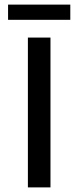

<svg xmlns="http://www.w3.org/2000/svg" viewBox="-20 -813 340 833"><path d="M101 0H199V-650H101ZM15 -727H285V-793H15Z"/></svg>

Font: Grotesk 02 Mince
Style: Bold
Weight: 400
Designer: Frank Adebiaye, contributions by Jérémy Landes, Ariel Martín Pérez
Foundry: Velvetyne Type Foundry
Version: Version 3.000;Glyphs 3.1.2 (3150)